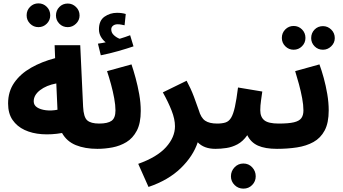

<svg xmlns="http://www.w3.org/2000/svg" viewBox="-20 -878 2032 1139"><path d="M208 -717Q179 -717 158.5 -737.5Q138 -758 138 -787Q138 -817 158.5 -837.5Q179 -858 208 -858Q237 -858 257.5 -837.5Q278 -817 278 -787Q278 -758 257.5 -737.5Q237 -717 208 -717ZM382 -717Q352 -717 332 -737.5Q312 -758 312 -786Q312 -816 332 -836.5Q352 -857 382 -857Q410 -857 431 -836.5Q452 -816 452 -786Q452 -758 431 -737.5Q410 -717 382 -717Z M558 5Q484 5 430 -17Q376 -39 348 -89Q286 -78 228.5 -82Q171 -86 126 -107Q81 -128 54.5 -166.5Q28 -205 28 -264Q28 -335 64.5 -387.5Q101 -440 164 -476Q227 -512 307 -533L304 -610H456L473 -245Q476 -183 497.5 -164Q519 -145 568 -145Q607 -145 625 -123.5Q643 -102 643 -72Q643 -37 621 -16Q599 5 558 5ZM180 -277Q180 -254 200 -241Q220 -228 252.5 -224Q285 -220 321 -227L314 -383Q255 -372 217.5 -343Q180 -314 180 -277Z M578 -550 561 -619Q590 -623 607 -627Q590 -640 578.5 -660Q567 -680 567 -704Q567 -756 600 -779Q633 -802 674 -802Q703 -802 726 -795L719 -728Q709 -730 699 -732Q689 -734 678 -734Q661 -734 650.5 -725.5Q640 -717 640 -704Q640 -683 656.5 -668.5Q673 -654 690 -648Q723 -658 752 -669L772 -603Q734 -590 681.5 -575Q629 -560 578 -550Z M558 5 568 -145Q619 -145 642 -161.5Q665 -178 665 -223Q665 -254 657.5 -295Q650 -336 638.5 -378Q627 -420 615 -456L760 -496Q772 -461 784.5 -415Q797 -369 806 -318.5Q815 -268 815 -220Q815 -147 791.5 -102.5Q768 -58 730 -35Q692 -12 647 -3.5Q602 5 558 5Z M861 231 800 94Q912 54 965 -5Q1018 -64 1018 -129Q1018 -171 998 -222Q978 -273 946 -330L1087 -399Q1112 -353 1130.5 -304Q1149 -255 1159 -225Q1172 -179 1197 -162Q1222 -145 1268 -145Q1307 -145 1325 -123.5Q1343 -102 1343 -72Q1343 -37 1321 -16Q1299 5 1258 5Q1190 5 1153 -34Q1126 48 1052.5 119.5Q979 191 861 231Z M1424 241Q1393 241 1371.5 219.5Q1350 198 1350 168Q1350 137 1371.5 114.5Q1393 92 1424 92Q1455 92 1476 114.5Q1497 137 1497 168Q1497 198 1476 219.5Q1455 241 1424 241Z M1258 5 1268 -145Q1298 -145 1318 -151.5Q1338 -158 1351 -179.5Q1364 -201 1373.5 -244Q1383 -287 1392 -359L1536 -335Q1533 -313 1528.5 -282Q1524 -251 1524 -224Q1524 -184 1548 -164.5Q1572 -145 1633 -145Q1672 -145 1690 -123.5Q1708 -102 1708 -72Q1708 -37 1686.5 -16Q1665 5 1623 5Q1553 5 1510.5 -14Q1468 -33 1447 -76Q1421 -39 1389 -22Q1357 -5 1323 0Q1289 5 1258 5Z M1722 -583Q1693 -583 1672.5 -603.5Q1652 -624 1652 -653Q1652 -683 1672.5 -703.5Q1693 -724 1722 -724Q1751 -724 1771.5 -703.5Q1792 -683 1792 -653Q1792 -624 1771.5 -603.5Q1751 -583 1722 -583ZM1896 -583Q1866 -583 1846 -603.5Q1826 -624 1826 -652Q1826 -682 1846 -702.5Q1866 -723 1896 -723Q1924 -723 1945 -702.5Q1966 -682 1966 -652Q1966 -624 1945 -603.5Q1924 -583 1896 -583Z M1623 5 1633 -145Q1692 -145 1723.5 -152.5Q1755 -160 1767.5 -177Q1780 -194 1780 -223Q1780 -255 1772.5 -295.5Q1765 -336 1753.5 -378.5Q1742 -421 1731 -456L1875 -496Q1888 -461 1900.5 -415.5Q1913 -370 1921.5 -320Q1930 -270 1930 -223Q1930 -149 1906 -104Q1882 -59 1839.5 -35.5Q1797 -12 1741.5 -3.5Q1686 5 1623 5Z"/></svg>

Font: Noto Sans Arabic SemCond ExtBd
Style: Regular
Weight: 800
Width: 4
Designer: Monotype Design Team, Nadine Chahine, Nizar Qandah and Khaled Hosny
Foundry: Monotype Imaging Inc.
Version: Version 2.012; ttfautohint (v1.8.4.7-5d5b)